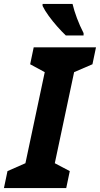

<svg xmlns="http://www.w3.org/2000/svg" viewBox="-49 -954 507 974"><path d="M-29 0 -11 -86 80 -126 178 -588 104 -628 122 -714H438L420 -628L327 -588L229 -126L305 -86L287 0ZM285 -774Q264 -794 241 -820Q218 -846 198 -873.5Q178 -901 167 -924V-934H319Q327 -900 341.5 -861.5Q356 -823 375 -786V-774Z"/></svg>

Font: BC Sans
Style: Bold Italic
Weight: 700
Italic angle: -12°
Designer: Monotype Design Team
Province of B.C.
Foundry: Monotype Imaging Inc.
Version: Version 2.000;GOOG;noto-source:20170915:90ef993387c0